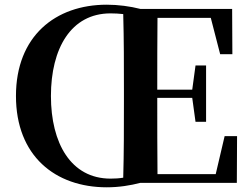

<svg xmlns="http://www.w3.org/2000/svg" viewBox="-20 -779 1072 818"><path d="M197 -370C197 -572 282 -722 451 -722C470 -722 487 -721 505 -719C508 -610 508 -503 508 -394V-346C508 -236 508 -128 505 -22C487 -19 470 -18 451 -18C282 -18 197 -169 197 -370ZM937 -199 899 -37H651C650 -140 650 -245 650 -359V-362H799L813 -260H858V-500H813L799 -397H650C650 -504 650 -604 651 -703H878L918 -548H970L969 -741H578C535 -752 484 -759 435 -759C216 -759 48 -625 48 -370C48 -115 215 19 435 19C487 19 536 11 578 0H989L990 -199Z"/></svg>

Font: Noto Serif JP
Style: Bold
Weight: 700
Designer: Ryoko NISHIZUKA 西塚涼子 (kana & ideographs); Frank Grießhammer (Latin, Greek & Cyrillic); Wenlong ZHANG 张文龙 (bopomofo); San
Foundry: Adobe
Version: Version 2.001;hotconv 1.1.0;makeotfexe 2.6.0